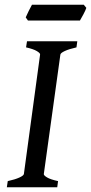

<svg xmlns="http://www.w3.org/2000/svg" viewBox="-20 -789 384 809"><path d="M305.7 -615.2 302.2 -589.4Q271.5 -582.5 253.4 -574.2Q235.4 -565.9 234.4 -559.1L164.6 -55.7Q164.1 -49.8 178.5 -41.3Q192.9 -32.7 224.6 -25.9L221.2 0H8.8L12.7 -25.9Q43.5 -32.7 61.3 -40.8Q79.1 -48.8 80.6 -55.7L148.9 -559.1Q149.9 -564.9 135.3 -573.7Q120.6 -582.5 89.8 -589.4L93.8 -615.2ZM343.8 -755.9Q340.3 -745.1 331.1 -728Q321.8 -710.9 316.9 -702.6H97.7L88.4 -715.8Q92.3 -725.6 100.8 -742.4Q109.4 -759.3 114.7 -769H333Z"/></svg>

Font: Gentium Book Plus
Style: Italic
Weight: 400
Italic angle: -8°
Designer: Victor Gaultney, Annie Olsen, Iska Routamaa, Becca Hirsbrunner
Foundry: SIL International
Version: Version 6.101